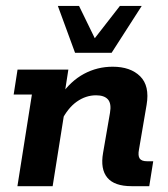

<svg xmlns="http://www.w3.org/2000/svg" viewBox="-20 -639 578 659"><path d="M39.8 0 89.5 -314.5H26.9L40.2 -400H214.6L195.4 -276.2L188.1 -311.1Q222.4 -360.8 268 -385.4Q313.7 -410 366.7 -410Q427.9 -410 461.1 -377.1Q494.2 -344.3 483.2 -279.3L457 -125.7Q453 -104.5 459.4 -95Q465.8 -85.5 485.4 -85.5H505.9L492.3 0H431.6Q372.5 0 348.3 -29.3Q324 -58.6 333.8 -114.4L357.5 -251.6Q363 -283.2 350.6 -297.6Q338.1 -311.9 309.7 -311.9Q274.6 -311.9 243.6 -290.1Q212.6 -268.3 189.9 -222.8L206.2 -286L160.7 0ZM237.6 -457.8 178.6 -618.6H251.3L305.3 -507.8L391.5 -618.6H466.4L363.1 -457.8Z"/></svg>

Font: Rokkitt SemiBold
Style: Italic
Weight: 600
Italic angle: -9°
Designer: Vernon Adams
Foundry: Vernon Adams
Version: Version 3.103